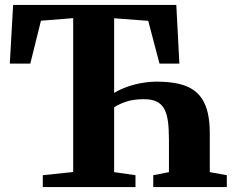

<svg xmlns="http://www.w3.org/2000/svg" viewBox="-20 -763 956 783"><path d="M154.5 0V-48.5L278.5 -61.5V-689L147 -678.5L103.5 -503.5H20L33.5 -743H699L711.5 -503.5H630.5L584.5 -678L445.5 -688.5V-384Q468.5 -398 497.5 -408.5Q526.5 -419 558 -424.5Q589.5 -430 619 -430Q665 -430 700.5 -423Q736 -416 761.5 -400.8Q787 -385.5 803.2 -361Q819.5 -336.5 827.5 -301.8Q835.5 -267 835.5 -221V-61L905 -48.5V0H605V-48.5L669 -61V-194Q669 -239 664.5 -270.5Q660 -302 648.5 -321.2Q637 -340.5 617.2 -349.5Q597.5 -358.5 567.5 -358.5Q523.5 -358.5 493.2 -348Q463 -337.5 445.5 -325.5V-61L532.5 -48.5V0Z"/></svg>

Font: Merriweather 60pt ExtraBold
Style: Regular
Weight: 800
Version: Version 2.100